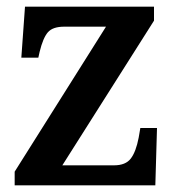

<svg xmlns="http://www.w3.org/2000/svg" viewBox="-20 -556 526 576"><path d="M24 0V-41L298 -476H173Q138 -476 123.5 -459Q109 -442 99 -401L95 -383H44L55 -536H442V-494L167 -60H322Q357 -60 372.5 -80.5Q388 -101 396 -143L401 -172H451L446 0Z"/></svg>

Font: Noto Serif Georgian SemiCondensed SemiBold
Style: Regular
Weight: 600
Width: 4
Designer: Monotype Design Team, Akaki Razmadze
Foundry: Google LLC
Version: Version 2.003; ttfautohint (v1.8.4.7-5d5b)